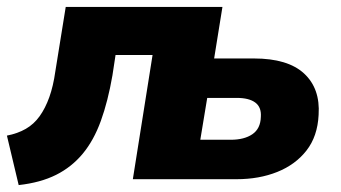

<svg xmlns="http://www.w3.org/2000/svg" viewBox="-24 -518 985 555"><path d="M30 17 -4 -126Q27 -132 50.5 -145.5Q74 -159 90.5 -182Q107 -205 118.5 -237Q130 -269 136 -312L166 -498H619L595 -349H710Q808 -349 855 -305.5Q902 -262 897 -186Q894 -124 862 -83Q830 -42 777.5 -21Q725 0 660 0H360L417 -359H310L301 -300Q288 -225 267.5 -168.5Q247 -112 215 -73.5Q183 -35 138 -12.5Q93 10 30 17ZM555 -114H643Q682 -114 705.5 -130Q729 -146 730 -180Q732 -208 714 -221.5Q696 -235 660 -235H575Z"/></svg>

Font: Nunito Sans 10pt Black
Style: Italic
Weight: 900
Italic angle: -9°
Designer: Vernon Adams
Foundry: Vernon Adams
Version: Version 3.101;gftools[0.9.27]